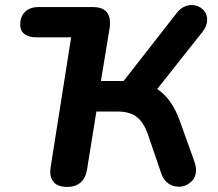

<svg xmlns="http://www.w3.org/2000/svg" viewBox="-20 -733 863 761"><path d="M179 -54Q180 -63 181 -72L262 -585H125Q94 -585 77 -598Q60 -611 60 -635Q60 -668 79.5 -686.5Q99 -705 133 -705H350Q382 -705 399 -689Q416 -673 416 -643Q416 -631 415 -625L380 -412H470L680 -681Q705 -713 740 -713Q765 -713 783 -696.5Q801 -680 801 -655Q801 -629 782 -606L603 -380Q661 -343 693 -253L751 -91Q757 -73 757 -59Q757 -30 736.5 -11.5Q716 7 689 7Q666 7 647 -6Q628 -19 619 -46L566 -201Q549 -249 521.5 -270Q494 -291 445 -291H362L325 -61Q313 8 245 8Q213 8 196 -8Q179 -24 179 -54Z"/></svg>

Font: SN Pro Bold
Style: Bold Italic
Weight: 700
Italic angle: -9°
Designer: Tobias Whetton
Foundry: Supernotes
Version: Version 1.003